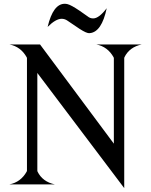

<svg xmlns="http://www.w3.org/2000/svg" viewBox="-20 -972 797 1012"><path d="M231 -830.1Q259.8 -952.1 321.3 -952.1Q327.6 -952.1 335.9 -950.2Q354.5 -945.8 399.4 -915.5L441.9 -885.7Q454.6 -875 470.2 -875Q471.2 -875 471.7 -875Q501.5 -875 542.5 -928.7Q516.1 -803.2 453.6 -797.4Q447.8 -796.9 441.9 -798.3Q422.4 -803.2 377.9 -834.5L335.9 -862.8Q322.3 -872.6 305.7 -873H305.2Q273.9 -873 231 -830.1ZM29.3 0Q89.8 -11.7 121.1 -68.4L122.1 -72.3V-665.5L121.1 -669.4Q89.8 -726.1 29.3 -737.8H190.9L580.1 -214.8V-665.5L579.1 -669.4Q547.9 -726.1 487.3 -737.8H727.5Q662.1 -724.1 635.7 -669.9L634.8 -665.5V19.5L176.8 -587.4V-72.3L177.7 -67.9Q204.1 -13.7 269.5 0Z"/></svg>

Font: Modern Antiqua
Style: Regular
Weight: 500
Version: Version 1.0